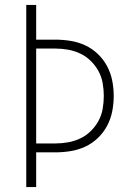

<svg xmlns="http://www.w3.org/2000/svg" viewBox="-20 -755 540 775"><path d="M86 0V-735H126V-595H203Q234 -595 265 -590Q296 -585 324 -572Q352 -559 375 -537Q398 -515 412.5 -487.5Q427 -460 433 -429.5Q439 -399 439 -368Q439 -336 433 -305.5Q427 -275 412.5 -247.5Q398 -220 375 -198Q352 -176 324 -163Q296 -150 265 -145Q234 -140 203 -140H126V0ZM203 -176Q229 -176 254.5 -180.5Q280 -185 303.5 -196Q327 -207 346 -225.5Q365 -244 377.5 -267Q390 -290 394.5 -316Q399 -342 399 -368Q399 -393 394.5 -419Q390 -445 377.5 -468Q365 -491 346 -509.5Q327 -528 303.5 -539Q280 -550 254.5 -554.5Q229 -559 203 -559H126V-176Z"/></svg>

Font: Zed Sans Extralight
Style: Regular
Weight: 200
Designer: Belleve Invis
Foundry: Belleve Invis
Version: Version 1.0.0; ttfautohint (v1.8.4)